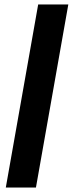

<svg xmlns="http://www.w3.org/2000/svg" viewBox="-20 -740 326 860"><path d="M6 100 151 -720H286L141 100Z"/></svg>

Font: DM Sans 24pt
Style: Bold Italic
Weight: 700
Italic angle: -10°
Designer: Colophon Foundry, Jonny Pinhorn
Foundry: Colophon Foundry
Version: Version 4.004;gftools[0.9.30]